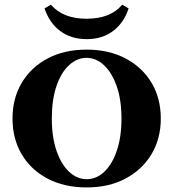

<svg xmlns="http://www.w3.org/2000/svg" viewBox="-20 -796 746 827"><path d="M353.2 11.3Q257.3 11.3 185.1 -26.6Q112.9 -64.5 73.4 -131.5Q33.9 -198.4 33.9 -285.5Q33.9 -372.6 73.8 -439.5Q113.7 -506.5 185.5 -544.4Q257.3 -582.3 353.2 -582.3Q448.4 -582.3 520.6 -544.4Q592.7 -506.5 632.7 -439.5Q672.6 -372.6 672.6 -285.5Q672.6 -198.4 632.3 -131.5Q591.9 -64.5 520.2 -26.6Q448.4 11.3 353.2 11.3ZM353.2 -24.2Q395.2 -24.2 429 -56Q462.9 -87.9 483.1 -146.8Q503.2 -205.6 503.2 -285.5Q503.2 -366.1 482.7 -424.6Q462.1 -483.1 428.2 -514.9Q394.4 -546.8 352.4 -546.8Q311.3 -546.8 277 -514.9Q242.7 -483.1 223 -424.6Q203.2 -366.1 203.2 -285.5Q203.2 -205.6 223.4 -146.8Q243.5 -87.9 277.8 -56Q312.1 -24.2 353.2 -24.2ZM353.2 -627.4Q287.1 -627.4 240.3 -661.7Q193.5 -696 171.8 -759.7L199.2 -775.8Q225.8 -745.2 264.1 -730.2Q302.4 -715.3 353.2 -715.3Q404 -715.3 442.3 -730.2Q480.6 -745.2 506.5 -775.8L533.9 -759.7Q512.9 -696 466.1 -661.7Q419.4 -627.4 353.2 -627.4Z"/></svg>

Font: Playfair 9pt Black
Style: Regular
Weight: 900
Designer: Claus Eggers Sørensen
Foundry: Claus Eggers Sørensen
Version: Version 2.203